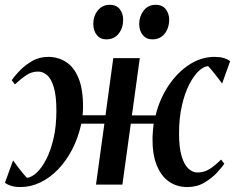

<svg xmlns="http://www.w3.org/2000/svg" viewBox="-30 -748 952 778"><path d="M52.5 10Q31 10 15.8 5.2Q0.5 0.5 -10 -7.5L23 -98Q27 -93 34.2 -82.8Q41.5 -72.5 50.2 -61.5Q59 -50.5 66.8 -41.2Q74.5 -32 79 -27.5Q97.5 -29 118.2 -48Q139 -67 157.2 -102.2Q175.5 -137.5 187 -187.2Q198.5 -237 198.5 -300Q198.5 -360 188 -394.5Q177.5 -429 160.8 -443.5Q144 -458 125 -458Q98.5 -458 76.8 -443.5Q55 -429 30.5 -406L17.5 -423Q27 -437.5 48 -459.8Q69 -482 98.8 -499.8Q128.5 -517.5 165.5 -517.5Q205.5 -517.5 237.5 -497Q269.5 -476.5 288 -432Q306.5 -387.5 306.5 -315Q306.5 -306.5 306 -297.5Q305.5 -288.5 304.5 -281H397.5L429 -512.5H536.5L504.5 -280.5H600.5Q617 -347.5 653 -401.2Q689 -455 737.2 -486.2Q785.5 -517.5 839 -517.5Q861 -517.5 876.2 -513Q891.5 -508.5 902.5 -500L870 -409.5Q866 -415 858.5 -425Q851 -435 842.2 -446Q833.5 -457 825.8 -466.2Q818 -475.5 813.5 -480Q795 -479 774.5 -459.5Q754 -440 736 -404.2Q718 -368.5 706.8 -318.8Q695.5 -269 695.5 -206.5Q695.5 -150.5 705.8 -115.8Q716 -81 733.2 -65Q750.5 -49 770 -49Q796 -49 817.5 -62Q839 -75 866 -101.5L879 -84.5Q869.5 -70.5 848.8 -48Q828 -25.5 797.8 -7.8Q767.5 10 729 10Q687 10 654.8 -12.2Q622.5 -34.5 604.8 -79.2Q587 -124 588 -190.5Q588.5 -202.5 589.5 -216.5Q590.5 -230.5 592.5 -247H500L466 0H359L393 -247H299.5Q287 -190 262.8 -143Q238.5 -96 205.5 -61.8Q172.5 -27.5 133.5 -8.8Q94.5 10 52.5 10ZM400.5 -588.5Q376.5 -588.5 362.2 -606.2Q348 -624 348 -651.5Q348 -682.5 366.2 -705.5Q384.5 -728.5 414.5 -728.5Q442.5 -728.5 455.8 -710.2Q469 -692 469 -669Q469 -634.5 450.8 -611.5Q432.5 -588.5 400.5 -588.5ZM587 -588.5Q563 -588.5 548.5 -606.2Q534 -624 534 -651.5Q534.5 -682.5 552.5 -705.5Q570.5 -728.5 600.5 -728.5Q628.5 -728.5 642 -710.2Q655.5 -692 655.5 -669Q655.5 -634.5 637.2 -611.5Q619 -588.5 587 -588.5Z"/></svg>

Font: Merriweather 120pt Medium
Style: Italic
Weight: 500
Italic angle: -7.8°
Version: Version 2.101